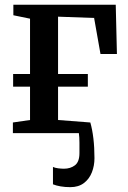

<svg xmlns="http://www.w3.org/2000/svg" viewBox="-20 -563 541 812"><path d="M277.5 228.5Q255 228.5 236.2 225.2Q217.5 222 204 216.5V143Q212 147 225.8 148.8Q239.5 150.5 250.5 150.5Q278 150.5 297 136Q316 121.5 316 84Q316 62.5 316 40Q316 17.5 313.5 0H34.5V-45L107 -55.5V-196.5H35.5V-250H107V-484L36.5 -498.5V-543H469.5L474.5 -334.5H405L378 -487L225.5 -492.5V-250H351.5V-196.5H225.5V-55.5L362 -45Q370.5 -15.5 375 22.8Q379.5 61 379.5 106Q379.5 138 368.5 166Q357.5 194 334.8 211.2Q312 228.5 277.5 228.5Z"/></svg>

Font: Merriweather 48pt SemiBold
Style: Regular
Weight: 600
Version: Version 2.100